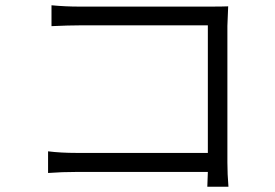

<svg xmlns="http://www.w3.org/2000/svg" viewBox="-20 -701 1040 727"><path d="M270 -122H767V-605H282Q241 -605 175 -602V-681Q228 -676 281 -676H772Q823 -676 844 -677Q841 -611 841 -603V-86Q841 -42 845 6H765L767 -50H272Q214 -50 162 -46V-128Q210 -122 270 -122Z"/></svg>

Font: Sinter Normal
Style: Regular
Weight: 350
Foundry: Adobe & rsms
Version: Version 1.000